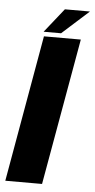

<svg xmlns="http://www.w3.org/2000/svg" viewBox="-77 -746 386 778"><g transform="rotate(5 116.0 -356.5)"><path d="M-25 0H124.5L230 -596.5H80ZM77 -615H148L257 -713H155Z"/></g></svg>

Font: Anybody Condensed
Style: Bold Italic
Weight: 700
Width: 3
Italic angle: -10°
Version: Version 1.113;gftools[0.9.25]